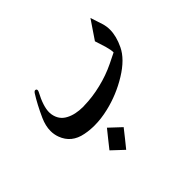

<svg xmlns="http://www.w3.org/2000/svg" viewBox="-152 -668 1105 1105"><g transform="rotate(-45 400.5 -115.0)"><path d="M698.7 -214.8Q667 -148.4 577.6 -93.5Q488.3 -38.6 388.2 -15.1Q329.1 -1 274.9 -1Q236.3 -1 199.7 -8.3Q111.8 -24.9 83 -103Q73.2 -129.4 73.2 -158.2Q73.2 -198.7 93.3 -244.1Q127.4 -320.3 164.1 -377.9Q170.4 -386.7 177.2 -386.7Q179.7 -386.7 182.1 -385.7Q187.5 -383.3 187.5 -377Q187.5 -372.6 184.6 -365.7Q143.6 -289.1 143.6 -239.7Q143.6 -230.5 145 -222.7Q153.8 -169.9 198.7 -146.5Q241.2 -123.5 305.7 -123.5Q309.1 -123.5 312.5 -124Q381.3 -125 453.1 -142.6Q524.4 -159.7 587.4 -190.4L649.9 -221.2V-223.1Q649.9 -241.7 640.1 -276.4Q629.4 -312 619.1 -342.3L695.8 -455.6L719.7 -382.3Q728 -356.4 728 -328.6Q728 -275.9 698.7 -214.8ZM386.7 124Q366.2 150.4 345.7 175.8Q325.2 201.2 304.7 226.6L234.4 160.6Q254.4 134.8 275.1 109.4Q295.9 84 316.4 58.1Z"/></g></svg>

Font: Aref Ruqaa
Style: Regular
Weight: 400
Designer: Abdullah Aref
Version: Version 1.002